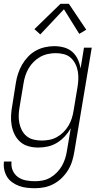

<svg xmlns="http://www.w3.org/2000/svg" viewBox="-24 -772 544 1015"><path d="M161 223Q139 223 117.5 220.5Q96 218 77 211Q58 204 41 192Q24 180 13.5 163Q3 146 -1.5 125Q-6 104 -3 82H37Q34 107 43 128.5Q52 150 70.5 163.5Q89 177 112.5 181.5Q136 186 161 186Q181 186 202 182Q223 178 242 167Q261 156 277 139.5Q293 123 303.5 104.5Q314 86 320.5 65.5Q327 45 330 24L350 -94Q337 -71 318.5 -51Q300 -31 277 -17Q254 -3 228.5 2.5Q203 8 178 8Q151 8 126 1Q101 -6 82.5 -22.5Q64 -39 53 -61.5Q42 -84 37.5 -109.5Q33 -135 34.5 -162Q36 -189 41 -215L60 -335Q64 -360 72 -384Q80 -408 93 -430.5Q106 -453 124.5 -472.5Q143 -492 166 -504.5Q189 -517 214 -522.5Q239 -528 263 -528Q290 -528 315 -521Q340 -514 358.5 -497.5Q377 -481 387.5 -458Q398 -435 402 -410L420 -520H461L369 30Q365 55 357.5 79.5Q350 104 336 127Q322 150 302.5 169Q283 188 259.5 200.5Q236 213 211 218Q186 223 161 223ZM197 -29Q217 -29 237.5 -33Q258 -37 277 -47.5Q296 -58 311.5 -73.5Q327 -89 338 -107.5Q349 -126 355.5 -146.5Q362 -167 365 -187Q370 -217 375 -247Q380 -277 385 -307Q389 -329 390 -351Q391 -373 387.5 -394Q384 -415 374.5 -434Q365 -453 350 -466.5Q335 -480 314 -485.5Q293 -491 271 -491Q250 -491 229 -486.5Q208 -482 189 -471.5Q170 -461 154 -445Q138 -429 127 -410Q116 -391 109.5 -370.5Q103 -350 100 -329L80 -209Q76 -187 75 -165.5Q74 -144 78 -123Q82 -102 91.5 -83.5Q101 -65 117 -52Q133 -39 154 -34Q175 -29 197 -29ZM189 -590 158 -618 296 -752H340L432 -615L395 -593L314 -723Z"/></svg>

Font: Iosevka SS04 Extralight
Style: Italic
Weight: 200
Italic angle: -9°
Monospace: yes
Designer: Belleve Invis
Foundry: Belleve Invis
Version: Version 19.0.0; ttfautohint (v1.8.4)